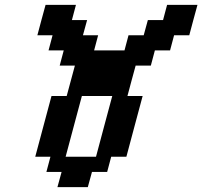

<svg xmlns="http://www.w3.org/2000/svg" viewBox="-20 -645 832 790"><path d="M216.3 125H341.3L358.4 62.5H420.9L437.5 0H500Q511.2 -42 533.4 -125.2Q555.7 -208.5 566.9 -250H504.4Q509.8 -270.5 521 -312.3Q532.2 -354 538.1 -375H600.6L617.2 -437.5H679.7L696.3 -500H758.8Q764.2 -520.5 775.4 -562.3Q786.6 -604 792.5 -625H667.5L650.9 -562.5H588.4L571.3 -500H508.8L492.2 -437.5H367.2L383.8 -500H321.3L338.4 -562.5H275.9L292.5 -625H167.5Q161.6 -604 150.4 -562.3Q139.2 -520.5 133.8 -500H196.3L179.7 -437.5H242.2L225.6 -375H288.1Q282.7 -354 271.2 -312.3Q259.8 -270.5 254.4 -250H191.9Q180.7 -208 158.4 -125Q136.2 -42 125 0H187.5L170.9 62.5H233.4ZM375 0H250Q261.2 -42 283.4 -125Q305.7 -208 316.9 -250H441.9Q430.7 -208.5 408.4 -125.2Q386.2 -42 375 0Z"/></svg>

Font: Faithful 32x
Style: Oblique
Weight: 400
Foundry: Faithful Resource Pack
Version: Version 1.0; January 27, 2023